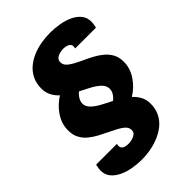

<svg xmlns="http://www.w3.org/2000/svg" viewBox="-255 -807 1097 1097"><g transform="rotate(-45 294.0 -258.0)"><path d="M223 184Q186 184 148.5 177.5Q111 171 80 156Q49 141 30 118Q11 95 11 60Q11 50 13 41Q15 32 17 19H185Q184 24 183.5 27.5Q183 31 183 34Q183 45 189.5 52.5Q196 60 207.5 63Q219 66 233 66Q249 66 264.5 61.5Q280 57 290.5 48Q301 39 301 23Q301 4 287 -10Q273 -24 250 -36.5Q227 -49 199.5 -62Q172 -75 144 -90Q116 -105 93 -124Q70 -143 56 -169.5Q42 -196 42 -231Q42 -262 51 -288Q60 -314 76 -336.5Q92 -359 111 -376.5Q130 -394 151 -407Q130 -426 116.5 -451.5Q103 -477 103 -509Q103 -550 118 -581.5Q133 -613 159 -635.5Q185 -658 218.5 -672.5Q252 -687 289.5 -693.5Q327 -700 364 -700Q401 -700 438.5 -693.5Q476 -687 507 -672.5Q538 -658 557 -634.5Q576 -611 576 -577Q576 -567 574.5 -557.5Q573 -548 570 -535H402Q403 -541 403.5 -544.5Q404 -548 404 -551Q404 -561 397 -568Q390 -575 379 -578.5Q368 -582 354 -582Q339 -582 323 -578Q307 -574 296.5 -564.5Q286 -555 286 -539Q286 -520 300 -506Q314 -492 337 -479.5Q360 -467 387.5 -454.5Q415 -442 443 -427Q471 -412 494 -392.5Q517 -373 531 -347Q545 -321 545 -286Q545 -257 536.5 -231.5Q528 -206 512.5 -183.5Q497 -161 477.5 -142.5Q458 -124 435 -110Q457 -90 470.5 -65Q484 -40 484 -8Q484 33 469 64.5Q454 96 427.5 118.5Q401 141 367.5 155.5Q334 170 297 177Q260 184 223 184ZM343 -170Q353 -178 361 -187.5Q369 -197 374 -208Q379 -219 379 -232Q379 -251 367.5 -266.5Q356 -282 336.5 -295.5Q317 -309 293 -321Q269 -333 244 -346Q233 -338 225 -327Q217 -316 212.5 -305.5Q208 -295 208 -284Q208 -265 219.5 -249.5Q231 -234 250.5 -220.5Q270 -207 294 -195Q318 -183 343 -170Z"/></g></svg>

Font: Archivo SemiCondensed Black
Style: Italic
Weight: 900
Width: 4
Italic angle: -10°
Designer: Hector Gatti
Foundry: Omnibus-Type
Version: Version 2.001